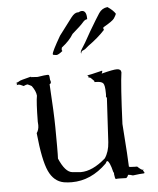

<svg xmlns="http://www.w3.org/2000/svg" viewBox="-57 -870 765 931"><g transform="rotate(-5 325.5 -405.0)"><path d="M520 12Q527 6 530 -3Q538 -3 553 2Q591 -3 604 -3Q610 -3 610 -6Q610 -10 603 -17L608 -21H603Q596 -21 577 -39H566Q537 -39 537 -43V-47Q537 -72 524 -251Q532 -441 541 -501Q540 -517 521 -517.5Q502 -518 445 -503Q449 -511 449 -515L448 -517Q383 -501 378 -501Q372 -501 371 -504Q378 -497 380 -496L379 -491Q380 -489 384.5 -489Q389 -489 394 -483L407 -470L406 -469L407 -465H413Q440 -465 448.5 -455.5Q457 -446 457 -406V-397L456 -392Q456 -387 460 -384Q451 -216 448 -169Q445 -122 424 -92Q360 -36 303 -36Q296 -36 261.5 -39.5Q227 -43 198 -111Q199 -124 199 -173Q199 -198 198.5 -264Q198 -330 189 -474Q196 -476 196 -484Q196 -488 193 -495Q192 -515 190 -517.5Q188 -520 183 -520Q171 -520 134 -514L101 -516L104 -518L97 -517Q48 -505 44.5 -501.5Q41 -498 25 -493L33 -492Q30 -486 30 -484V-483Q31 -483 33 -484Q35 -485 38 -485Q46 -485 63 -476Q76 -482 81 -482H83Q103 -473 103 -471Q121 -446 123 -424Q117 -393 116 -298L117 -281Q117 -258 106 -243Q119 -110 143.5 -56.5Q168 -3 217 6Q236 9 255 9Q349 9 426 -67Q431 -78 435 -78Q440 -78 446.5 -64Q453 -50 460 -21Q463 -20 463 -17L462 -14Q465 12 469 12H470Q473 11 485 11ZM235 -612Q244 -612 265 -629Q262 -631 262 -636Q262 -640 264 -646Q302 -675 321 -707Q364 -744 375.5 -758Q387 -772 398 -772V-776Q398 -814 375 -814Q368 -814 359 -809H355Q340 -809 323.5 -788Q307 -767 260 -704Q217 -630 217 -618Q217 -614 220.5 -614Q224 -614 233 -612ZM355 -608Q355 -620 365 -623Q375 -626 393 -643Q441 -677 475 -714Q472 -716 472 -721L473 -726Q519 -752 527 -764Q535 -776 539 -786Q528 -804 501 -822Q474 -819 459 -796.5Q444 -774 408 -713Q371 -646 360 -631Q353 -621 353 -615Q353 -611 355 -608Z"/></g></svg>

Font: Xiaobo Songti 小帛宋体
Style: Regular
Weight: 400
Version: Version 1.501;March 17, 2024;FontCreator 14.0.0.2814 64-bit